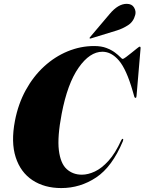

<svg xmlns="http://www.w3.org/2000/svg" viewBox="-20 -946 735 976"><path d="M604.5 -240Q608.5 -238 604.5 -228Q550 -98 469 -44Q388 10 291.5 10Q206 10 145.2 -30Q84.5 -70 59.8 -146.5Q35 -223 56 -332Q72.5 -418 111 -488Q149.5 -558 204 -608Q258.5 -658 323.8 -685Q389 -712 458.5 -712Q495.5 -712 521.2 -702Q547 -692 564 -679.2Q581 -666.5 590.5 -656.5Q600 -646.5 603.5 -646.5Q608 -646.5 620.8 -656Q633.5 -665.5 648.8 -677.8Q664 -690 675.8 -699.5Q687.5 -709 690 -709Q695.5 -709 694.5 -699.5L674 -458Q673.5 -448.5 669 -448.5Q664 -448.5 662 -457L655 -481.5Q623 -593 584.8 -638Q546.5 -683 500.5 -683Q436.5 -683 379.8 -602.2Q323 -521.5 293.5 -367.5Q271 -250 279.2 -182.5Q287.5 -115 319 -86.5Q350.5 -58 396 -58Q427.5 -58 462.2 -74.2Q497 -90.5 531.5 -128.5Q566 -166.5 596 -232.5Q600 -241.5 604.5 -240ZM537.5 -875Q580.5 -926.5 624 -926.5Q650.5 -926.5 661.5 -907.8Q672.5 -889 667.5 -870.5Q658.5 -835.5 630.8 -817.8Q603 -800 573.5 -791L441.5 -750.5Q436.5 -749 435.5 -751.5Q434.5 -754 438 -757.5Z"/></svg>

Font: Fraunces 144pt S000 Black
Style: Italic
Weight: 900
Italic angle: -16°
Version: Version 1.000; ttfautohint (v1.8.3)